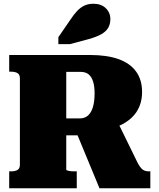

<svg xmlns="http://www.w3.org/2000/svg" viewBox="-20 -1003 845 1023"><path d="M378 -319 510 0H781V-90H772Q761 -90 751 -93.5Q741 -97 732.5 -106.5Q724 -116 714 -134L602 -363ZM333 -100V-620H410Q436 -620 452 -607Q468 -594 476 -568.5Q484 -543 484 -506Q484 -464 475.5 -434Q467 -404 449.5 -388Q432 -372 404 -372H304V-282H457Q462 -286 464.5 -289Q467 -292 470.5 -295Q474 -298 478 -304Q563 -309 620.5 -335.5Q678 -362 707.5 -407Q737 -452 737 -513Q737 -578 705 -622Q673 -666 611.5 -688Q550 -710 460 -710H29V-621H40Q59 -621 72.5 -614Q86 -607 86 -585V-126Q86 -104 72.5 -97Q59 -90 40 -90H29V0H389V-90H378Q369 -90 360.5 -90.5Q352 -91 346 -92.5Q340 -94 336.5 -95.5Q333 -97 333 -100ZM355 -898 291 -805V-768H353L454 -795Q493 -806 518.5 -820Q544 -834 556 -854Q568 -874 568 -901Q568 -936 543.5 -959.5Q519 -983 478 -983Q449 -983 428 -972.5Q407 -962 389.5 -943Q372 -924 355 -898Z"/></svg>

Font: Roboto Serif Black
Style: Regular
Weight: 900
Designer: Greg Gazdowicz
Foundry: Commercial Type
Version: Version 1.008